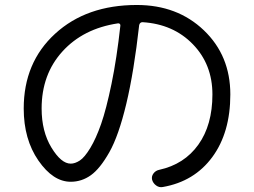

<svg xmlns="http://www.w3.org/2000/svg" viewBox="-20 -747 1040 786"><path d="M462.9 -651.4Q320.3 -629.9 235.4 -536.1Q150.4 -442.4 150.4 -302.7Q150.4 -209 190.4 -143.1Q230.5 -77.1 269.5 -77.1Q287.1 -77.1 306.6 -89.8Q326.2 -102.5 349.6 -141.1Q373 -179.7 394 -239.7Q415 -299.8 436.5 -403.8Q458 -507.8 472.7 -641.6Q473.6 -645.5 470.7 -648.9Q467.8 -652.3 462.9 -651.4ZM269.5 -2.9Q197.3 -2.9 137.2 -89.8Q77.1 -176.8 77.1 -302.7Q77.1 -491.2 205.6 -608.9Q334 -726.6 540 -726.6Q706.1 -726.6 814.5 -623Q922.9 -519.5 922.9 -360.4Q922.9 -204.1 849.1 -104Q775.4 -3.9 646.5 18.6Q631.8 21.5 619.1 12.2Q606.4 2.9 602.5 -11.7Q599.6 -25.4 608.4 -37.1Q617.2 -48.8 631.8 -51.8Q734.4 -74.2 792 -154.8Q849.6 -235.4 849.6 -360.4Q849.6 -483.4 769.5 -565.9Q689.5 -648.4 563.5 -656.2Q552.7 -656.2 549.8 -644.5Q528.3 -453.1 497.1 -322.3Q465.8 -191.4 427.7 -124Q389.6 -56.6 352.1 -29.8Q314.5 -2.9 269.5 -2.9Z"/></svg>

Font: Rounded-X Mgen+ 1m regular
Style: Regular
Weight: 400
Designer: [Source Han Sans]
Ryoko NISHIZUKA  (kana & ideographs); Paul D. Hunt (Latin, Greek & Cyrillic); Wenlong ZHANG  (bopomofo
Version: Version 1.059.20150602